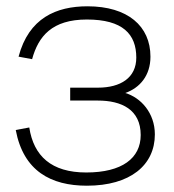

<svg xmlns="http://www.w3.org/2000/svg" viewBox="-20 -575 552 610"><path d="M256 15C394 15 472 -50.5 472 -148C472 -216 427.5 -265 378 -279.5C424.5 -296 458 -335 458 -395C458 -492 386 -555 258 -555C159 -555 71.5 -518 39 -395L82 -387C102 -460 145.5 -513 256 -513C370 -513 413 -466.5 413 -392C413 -328 363.5 -296.5 291 -296.5H203V-255.5H291C366 -255.5 427 -227 427 -146C427 -72.5 368 -27 254 -27C143 -27 87 -79.5 73 -170L30 -162C54.5 -31.5 142 15 256 15Z"/></svg>

Font: Vela Sans ExtLt
Style: Regular
Weight: 200
Designer: Principal design: Mikhail Sharanda - project Manrope.
Design modification: Ravid Balaliev
Foundry: Mikhail Sharanda
Version: Version 1.001